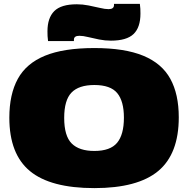

<svg xmlns="http://www.w3.org/2000/svg" viewBox="-20 -957 966 987"><path d="M465 10Q240 10 134 -77.5Q28 -165 28 -352Q28 -472 71.5 -551.5Q115 -631 211 -670.5Q307 -710 465 -710Q621 -710 716.5 -670.5Q812 -631 855.5 -552Q899 -473 899 -354Q899 -166 793.5 -78Q688 10 465 10ZM465 -181Q547 -181 582 -223Q617 -265 617 -352Q617 -437 582.5 -478.5Q548 -520 465 -520Q385 -520 347.5 -481Q310 -442 310 -351Q310 -258 348.5 -219.5Q387 -181 465 -181ZM227 -746Q225 -759 224.5 -771.5Q224 -784 224 -796Q224 -865 259 -900Q294 -935 375 -935Q404 -935 435 -929Q466 -923 493 -916.5Q520 -910 538 -910Q566 -910 566 -931Q566 -935 566 -937H699Q701 -924 701.5 -911.5Q702 -899 702 -887Q702 -816 666.5 -782Q631 -748 550 -748Q520 -748 489.5 -754Q459 -760 433 -766.5Q407 -773 388 -773Q360 -773 360 -753Q360 -751 360 -749Q360 -747 360 -746Z"/></svg>

Font: Georama Extended Black
Style: Regular
Weight: 900
Width: 7
Designer: Jean-Baptiste Levee
Foundry: Production Type
Version: Version 1.000